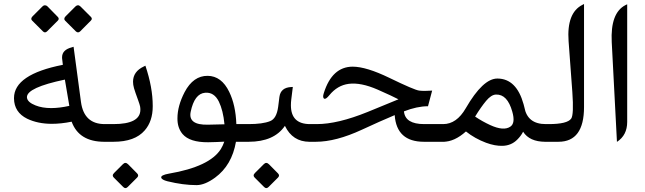

<svg xmlns="http://www.w3.org/2000/svg" viewBox="-20 -717 3261 971"><path d="M509.8 -89.4C439.9 -89.4 399.9 -126.5 389.6 -200.7L352.1 -480.5L342.8 -477.5C310.1 -469.2 293.9 -452.1 293.9 -427.2V-422.9C294.4 -418.5 295.4 -407.2 297.9 -389.2C133.3 -356.9 50.8 -300.8 50.8 -221.2V-219.2C51.3 -172.4 73.7 -138.2 117.2 -116.7C152.8 -99.6 194.3 -90.8 241.7 -90.8C272.5 -90.8 306.2 -94.2 342.3 -101.6C367.2 -33.7 422.4 0 507.3 0H527.3V-89.4ZM220.7 -684.1C216.3 -688.5 211.4 -690.4 207 -690.4C202.6 -690.4 198.7 -688.5 194.8 -684.6L144 -633.8C140.1 -629.4 138.2 -625.5 138.2 -622.1C138.2 -618.7 139.6 -615.7 142.6 -612.8L196.8 -558.6C200.2 -555.2 204.1 -553.2 207.5 -553.2C210.9 -553.2 214.8 -555.2 218.3 -558.6L272.5 -612.8C275.4 -615.7 276.9 -618.7 276.9 -622.1C276.9 -625.5 275.4 -628.4 272 -631.8ZM387.2 -684.1C382.8 -688.5 378.4 -690.4 374 -690.4C370.1 -690.4 366.2 -688.5 361.8 -684.6L311.5 -634.3C307.1 -629.9 305.2 -625.5 305.2 -621.6C305.2 -618.2 306.6 -615.2 309.6 -612.3L363.3 -558.6C367.2 -555.2 371.1 -553.2 374.5 -553.2C378.4 -553.2 382.3 -555.2 385.7 -558.6L439.5 -612.8C442.9 -616.2 444.3 -619.1 444.3 -622.1C444.3 -625.5 442.9 -628.4 439.5 -631.8ZM330.6 -181.6C297.4 -174.3 267.1 -170.4 239.3 -170.4C209 -170.4 182.1 -174.8 159.2 -184.1C133.3 -194.3 119.1 -207 116.7 -221.2C116.2 -222.7 116.2 -224.1 116.2 -225.6C116.2 -258.3 180.2 -287.6 308.1 -314.5Z M502.9 -89.4V0H554.2C626 0 678.7 -19 711.9 -57.6C738.8 -88.4 752.4 -128.9 752.4 -179.2V-181.6C752.4 -243.7 740.2 -311 715.3 -384.8L707.5 -380.9C670.9 -363.8 652.8 -337.9 652.8 -303.7C652.8 -293.5 654.3 -282.7 657.7 -271C660.6 -260.3 668 -239.3 679.2 -208.5C684.1 -195.3 687 -185.1 688.5 -178.7C689.5 -172.9 689.9 -167.5 689.9 -162.1C689.9 -113.8 644.5 -89.4 553.7 -89.4ZM627.9 113.8C623.5 109.4 618.7 106.9 614.3 106.9C609.9 106.9 606 108.9 601.6 113.3L557.1 157.7C552.7 162.1 550.3 166.5 550.3 170.4C550.3 174.3 552.2 177.7 555.7 181.2L603 228.5C606.9 232.4 610.8 234.4 614.3 234.4C618.2 234.4 622.1 232.4 626 228.5L673.8 180.7C677.2 177.2 678.7 173.8 678.7 170.4C678.7 167 676.8 163.1 673.3 159.7Z M1030.3 -333.5C981.9 -334 942.9 -306.6 913.6 -251C889.6 -204.6 877.4 -160.6 877.4 -118.7C877 -86.4 885.7 -60.1 903.3 -39.1C927.2 -11.2 970.2 2.9 1032.7 2.4C1058.6 2 1085.9 1 1114.3 -0.5C1109.9 12.7 1104 24.9 1096.7 37.1C1059.1 96.2 971.7 137.7 834.5 161.1C806.6 166 793.5 172.9 795.4 181.2C796.9 188.5 807.6 194.8 826.7 199.7C880.4 212.9 929.7 219.2 974.1 219.2C1002 219.2 1033.2 206.5 1067.9 181.2C1124.5 139.6 1159.7 79.1 1173.3 0H1239.7V-89.4H1175.3C1172.9 -153.3 1161.1 -207.5 1139.2 -252.4C1113.3 -306.2 1076.7 -333 1030.3 -333.5ZM1017.6 -248C1047.4 -250.5 1070.8 -235.8 1086.9 -203.1C1101.1 -173.8 1110.8 -135.7 1115.2 -88.4C1087.4 -87.9 1059.1 -86.9 1031.2 -86.4C964.4 -85 935.1 -106.4 944.3 -151.4C957 -212.9 981.4 -245.1 1017.6 -248Z M1565.4 -89.4H1547.9C1483.4 -89.4 1451.2 -121.1 1451.2 -184.6C1451.2 -193.8 1451.7 -204.1 1453.1 -214.4L1460.9 -277.3L1453.6 -276.9C1417.5 -275.4 1397.5 -258.8 1393.1 -227.1L1386.7 -176.3C1381.3 -137.2 1368.2 -113.3 1346.2 -104.5C1320.8 -94.2 1284.2 -89.4 1236.8 -89.4H1215.3V0H1237.3C1323.2 0 1384.3 -26.9 1420.9 -80.6C1446.8 -26.9 1488.3 0 1545.4 0H1565.4ZM1340.3 113.8C1335.9 109.4 1331.1 106.9 1326.7 106.9C1322.3 106.9 1318.4 108.9 1314 113.3L1269.5 157.7C1265.1 162.1 1262.7 166.5 1262.7 170.4C1262.7 174.3 1264.6 177.7 1268.1 181.2L1315.4 228.5C1319.3 232.4 1323.2 234.4 1326.7 234.4C1330.6 234.4 1334.5 232.4 1338.4 228.5L1386.2 180.7C1389.6 177.2 1391.1 173.8 1391.1 170.4C1391.1 167 1389.2 163.1 1385.7 159.7Z M1976.1 -134.8C1982.4 -44.9 2031.7 0 2124 0H2229V-89.4H2125.5C2061 -89.4 2026.9 -110.8 2022.9 -153.8C2066.9 -170.9 2107.4 -179.7 2144.5 -179.7L2165.5 -258.8C2138.2 -256.8 2116.2 -256.8 2100.1 -258.8C2084 -260.7 2033.7 -282.2 1949.2 -323.2C1871.6 -360.8 1809.6 -379.9 1763.2 -379.9C1693.8 -379.4 1645.5 -335 1617.7 -246.6C1612.3 -230.5 1613.3 -220.7 1620.1 -217.8C1625.5 -215.3 1633.8 -221.2 1645.5 -235.4C1672.9 -269 1705.6 -288.1 1743.7 -293C1784.2 -298.3 1833 -288.6 1890.1 -263.7C1940.4 -241.7 1975.1 -225.1 1995.1 -214.8C1918.5 -183.1 1866.7 -162.1 1839.4 -150.9C1738.3 -109.9 1652.8 -89.4 1582 -89.4H1541V0H1577.6C1645 0 1722.7 -20.5 1810.1 -61C1872.1 -89.8 1927.2 -114.3 1976.1 -134.8Z M2459 -84.5C2432.6 -96.7 2407.2 -110.8 2382.8 -127.4C2402.8 -160.2 2421.4 -186.5 2438.5 -207C2455.6 -227.5 2472.2 -238.3 2488.3 -238.8C2526.9 -240.2 2554.2 -211.4 2570.8 -152.3C2582 -113.3 2578.6 -87.9 2560.5 -76.2C2537.6 -61 2503.9 -64 2459 -84.5ZM2336.4 -52.2C2366.2 -28.3 2400.4 -9.3 2438 4.9C2468.3 16.1 2496.6 21.5 2522.5 20.5C2551.3 19.5 2575.7 9.3 2595.7 -10.7C2607.9 -22.9 2618.2 -36.1 2625.5 -50.8C2647 -17.1 2684.6 0 2737.8 0H2757.8V-89.4H2740.2C2678.2 -89.4 2642.1 -117.7 2631.8 -174.8C2630.9 -179.7 2629.4 -184.6 2627.9 -189.9C2604 -275.9 2560.1 -319.3 2496.1 -319.8C2446.8 -320.3 2393.6 -270 2335.4 -169.4C2304.7 -116.2 2266.6 -89.4 2221.2 -89.4H2204.6V0H2221.7C2259.3 0 2297.9 -17.6 2336.4 -52.2Z M2804.2 0C2890.6 0 2933.6 -58.6 2933.6 -175.8V-696.8L2925.3 -692.4C2872.1 -665.5 2848.6 -604.5 2855.5 -508.8L2874.5 -251C2879.9 -175.3 2877.9 -130.4 2868.7 -117.2C2855.5 -98.6 2817.4 -89.4 2754.9 -89.4H2733.4V0H2804.2Z M3142.6 -690.9C3091.8 -664.6 3068.8 -602.5 3073.7 -504.4L3100.1 0.5C3134.8 -22 3151.9 -55.7 3151.9 -100.6V-695.3Z"/></svg>

Font: Gandom
Style: Regular
Weight: 400
Foundry: DejaVu fonts team - Redesigned by Saber Rastikerdar - Based on Samim Font
Version: Version 0.8